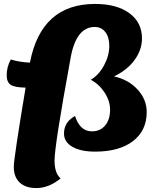

<svg xmlns="http://www.w3.org/2000/svg" viewBox="-20 -745 775 975"><path d="M165 210Q110 210 80 182Q50 154 50 102Q50 60 110 -300Q54 -301 34 -314.5Q14 -328 14 -363Q14 -406 35 -443Q80 -429 132 -427Q189 -725 463 -725Q573 -725 637 -678Q701 -631 701 -550Q701 -492 663.5 -440.5Q626 -389 559 -357Q632 -341 678.5 -290.5Q725 -240 725 -176Q725 -82 655.5 -28.5Q586 25 463 25Q390 25 347.5 0.5Q305 -24 305 -67Q305 -125 361 -156Q386 -78 447 -78Q489 -78 514 -108Q539 -138 539 -188Q539 -232 511.5 -274.5Q484 -317 441 -340Q481 -363 508 -412.5Q535 -462 535 -512Q535 -556 515 -582Q495 -608 461 -608Q364 -608 337 -442Q257 -6 257 70Q257 135 288 161Q228 210 165 210Z"/></svg>

Font: Lemonada
Style: Bold
Weight: 700
Designer: Mohamed Gaber (Arabic), Eduardo Tunni (Latin)
Foundry: Kief Type Foundry
Version: Version 4.004